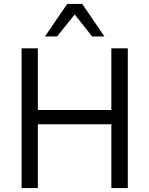

<svg xmlns="http://www.w3.org/2000/svg" viewBox="-20 -949 754 969"><path d="M89 0V-705H171V-394H542V-705H625V0H542V-322H171V0ZM207 -765 319 -929H395L507 -765H445L357 -876L268 -765Z"/></svg>

Font: Nunito Sans 10pt SemiCondensed
Style: Regular
Weight: 400
Width: 4
Designer: Vernon Adams
Foundry: Vernon Adams
Version: Version 3.101;gftools[0.9.27]